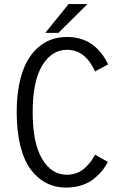

<svg xmlns="http://www.w3.org/2000/svg" viewBox="-20 -882 610 914"><path d="M195.5 -725.5 306.5 -862.5H396.5L258 -725.5ZM295 11Q244 11 201.8 -10.2Q159.5 -31.5 127.2 -74Q95 -116.5 77.2 -186.5Q59.5 -256.5 59.5 -348Q59.5 -421.5 71.5 -481.2Q83.5 -541 105 -582.5Q126.5 -624 156.8 -652Q187 -680 222.2 -693Q257.5 -706 298.5 -706Q432.5 -706 494.5 -575.5L432.5 -542Q386 -645 299 -645Q226 -645 180.8 -569.8Q135.5 -494.5 135.5 -348Q135.5 -201 180.5 -125.5Q225.5 -50 298 -50Q324 -50 347 -59.2Q370 -68.5 386.2 -84.2Q402.5 -100 413.2 -114.5Q424 -129 432.5 -145.5L493.5 -111.5Q483 -90.5 468 -71.5Q453 -52.5 429.2 -32.5Q405.5 -12.5 370.8 -0.8Q336 11 295 11Z"/></svg>

Font: League Mono Narrow Light
Style: Regular
Weight: 300
Width: 3
Designer: Tyler Finck
Foundry: The League of Moveable Type / Tyler Finck
Version: Version 2.210